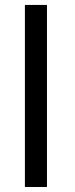

<svg xmlns="http://www.w3.org/2000/svg" viewBox="-20 -747 301 767"><path d="M167.6 -727.3V0H79.5V-727.3Z"/></svg>

Font: Inter UI
Style: Regular
Weight: 400
Designer: Rasmus Andersson
Foundry: rsms
Version: Version 2.2